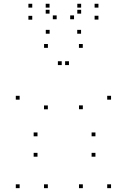

<svg xmlns="http://www.w3.org/2000/svg" viewBox="-20 -969 660 999"><path d="M229 10V-10H209V10ZM229 -400.3V-420.3H209V-400.3ZM338.8 -630.4V-650.4H318.8V-630.4ZM301.2 -630.4V-650.4H281.2V-630.4ZM411 -400.7V-420.7H391V-400.7ZM411 10V-10H391V10ZM557.8 10V-10H537.8V10ZM557.8 -450.5V-470.5H537.8V-450.5ZM410.7 -720V-740H390.7V-720ZM229.3 -720V-740H209.3V-720ZM82.2 -450.5V-470.5H62.2V-450.5ZM82.2 10V-10H62.2V10ZM476.6 -153.7V-173.7H456.6V-153.7ZM476.6 -259.8V-279.8H456.6V-259.8ZM175.1 -259.8V-279.8H155.1V-259.8ZM175.1 -153.7V-173.7H155.1V-153.7ZM401.8 -793.6V-813.6H381.8V-793.6ZM492.2 -867.1V-887.1H472.2V-867.1ZM492.2 -929.4V-949.4H472.2V-929.4ZM402.2 -929.4V-949.4H382.2V-929.4ZM402.2 -898.1V-918.1H382.2V-898.1ZM365.2 -868.8V-888.8H345.2V-868.8ZM274.8 -868.8V-888.8H254.8V-868.8ZM237.8 -898.1V-918.1H217.8V-898.1ZM237.8 -929.4V-949.4H217.8V-929.4ZM147.8 -929.4V-949.4H127.8V-929.4ZM147.8 -866.6V-886.6H127.8V-866.6ZM238.2 -793.6V-813.6H218.2V-793.6Z"/></svg>

Font: Monaspace Krypton Dots Var
Style: Regular
Weight: 400
Designer: Riley Cran and the Lettermatic Team
Version: Version 1.100 (Monaspace Krypton Dots)